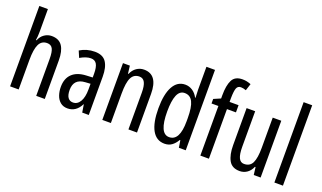

<svg xmlns="http://www.w3.org/2000/svg" viewBox="-76 -1231 2862 1706"><g transform="rotate(20 1354.5 -377.5)"><path d="M146 -545Q146 -501 140 -465H146Q161 -504 192.5 -525.5Q224 -547 261 -547Q330 -547 361.5 -500Q393 -453 393 -364V0H312V-348Q312 -416 296.5 -445Q281 -474 244 -474Q192 -474 169 -427Q146 -380 146 -279V0H65V-760H146Z M669 -547Q745 -547 777 -499Q809 -451 809 -362V0H747L735 -74H733Q691 10 610 10Q569 10 542 -12.5Q515 -35 502.5 -71.5Q490 -108 490 -150Q490 -230 536 -274Q582 -318 667 -322L728 -325V-360Q728 -422 711 -451Q694 -480 656 -480Q612 -480 555 -447L529 -508Q592 -547 669 -547ZM681 -263Q573 -257 573 -152Q573 -103 590 -79.5Q607 -56 638 -56Q680 -56 704.5 -97.5Q729 -139 729 -212V-266Z M1134 -547Q1265 -547 1265 -364V0H1184V-348Q1184 -411 1168 -443Q1152 -475 1116 -475Q1064 -475 1041 -429Q1018 -383 1018 -279V0H937V-537H1002L1011 -464H1016Q1033 -504 1064.5 -525.5Q1096 -547 1134 -547Z M1527 10Q1450 10 1410 -61Q1370 -132 1370 -268Q1370 -402 1410 -474.5Q1450 -547 1524 -547Q1561 -547 1592.5 -526.5Q1624 -506 1644 -468H1648Q1645 -513 1645 -542V-760H1726V0H1661L1650 -68H1645Q1623 -30 1594.5 -10Q1566 10 1527 10ZM1546 -59Q1645 -59 1645 -244V-274Q1645 -378 1621 -426.5Q1597 -475 1544 -475Q1497 -475 1475 -422Q1453 -369 1453 -268Q1453 -59 1546 -59Z M2030 -469H1945V0H1864V-469H1799V-512L1864 -540V-571Q1864 -664 1889.5 -714.5Q1915 -765 1986 -765Q2008 -765 2026.5 -761Q2045 -757 2066 -749L2045 -684Q2032 -689 2019.5 -691.5Q2007 -694 1996 -694Q1967 -694 1956.5 -668Q1946 -642 1945 -574V-537H2030Z M2434 -537V0H2369L2360 -72H2354Q2337 -32 2306.5 -11Q2276 10 2238 10Q2165 10 2135.5 -43.5Q2106 -97 2106 -187V-537H2187V-202Q2187 -131 2203 -97Q2219 -63 2253 -63Q2309 -63 2331 -109Q2353 -155 2353 -251V-537Z M2645 0H2564V-760H2645Z"/></g></svg>

Font: Noto Sans Khmer ExtraCondensed
Style: Regular
Weight: 400
Width: 2
Designer: Danh Hong and the Monotype Design Team
Foundry: Monotype Imaging Inc.
Version: Version 2.004; ttfautohint (v1.8.4.7-5d5b)